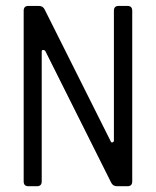

<svg xmlns="http://www.w3.org/2000/svg" viewBox="-20 -645 540 665"><path d="M62 -16.6V-607.9Q62 -624.5 78.6 -624.5H114.3Q128.9 -624.5 134.8 -611.8L363.3 -155.8Q365.2 -150.4 369.9 -151.9Q374.5 -153.3 374.5 -158.7V-607.9Q374.5 -624.5 391.1 -624.5H421.4Q438 -624.5 438 -607.9V-16.6Q438 0 421.4 0H385.7Q371.1 0 365.2 -12.2L136.7 -468.8Q134.8 -471.7 129.6 -471.9Q124.5 -472.2 124.5 -466.8V-16.6Q124.5 0 107.9 0H78.6Q62 0 62 -16.6Z"/></svg>

Font: GOSTRUS
Style: type_B
Weight: 400
Designer: Юрий и Татьяна Кривогуз
Version: Version 02.00